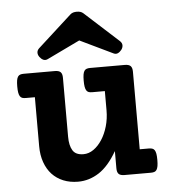

<svg xmlns="http://www.w3.org/2000/svg" viewBox="-51 -733 702 790"><g transform="rotate(-5 300.0 -338.5)"><path d="M55.2 -351.1Q46.9 -351.1 41 -353Q35.2 -355 31.5 -360.6Q27.8 -366.2 26.1 -376Q24.4 -385.7 24.4 -401.4Q24.4 -417 26.1 -426.8Q27.8 -436.5 31.5 -441.9Q35.2 -447.3 41 -449.2Q46.9 -451.2 55.2 -451.2H184.1Q200.7 -451.2 207.8 -444.1Q214.8 -437 214.8 -420.4V-177.2Q214.8 -141.1 227.3 -120.6Q239.7 -100.1 272 -100.1Q293.9 -100.1 313.7 -114Q333.5 -127.9 348.6 -151.4Q363.8 -174.8 372.8 -205.8Q381.8 -236.8 381.8 -271.5V-351.1H329.6Q321.3 -351.1 315.4 -353Q309.6 -355 305.9 -360.6Q302.2 -366.2 300.5 -376Q298.8 -385.7 298.8 -401.4Q298.8 -417 300.5 -426.8Q302.2 -436.5 305.9 -441.9Q309.6 -447.3 315.4 -449.2Q321.3 -451.2 329.6 -451.2H473.1Q489.7 -451.2 496.8 -444.1Q503.9 -437 503.9 -420.4V-100.1H541.5Q549.8 -100.1 555.7 -98.1Q561.5 -96.2 565.2 -90.8Q568.8 -85.4 570.6 -75.7Q572.3 -65.9 572.3 -50.3Q572.3 -34.7 570.6 -24.9Q568.8 -15.1 565.2 -9.5Q561.5 -3.9 555.7 -2Q549.8 0 541.5 0H432.1Q415.5 0 408.4 -7.1Q401.4 -14.2 401.4 -30.8V-101.6Q367.2 -42 326.7 -15.6Q286.1 10.7 240.2 10.7Q206.5 10.7 179.2 -0.5Q151.9 -11.7 132.8 -32.2Q113.8 -52.7 103.3 -82.3Q92.8 -111.8 92.8 -148.4V-351.1ZM158.7 -502.4Q149.4 -498 141.1 -501.7Q132.8 -505.4 126 -514.2Q119.1 -523.4 119.4 -533Q119.6 -542.5 127.9 -550.3L268.1 -677.7Q273.4 -682.6 280.3 -684.6Q287.1 -686.5 294.9 -686.5Q302.7 -686.5 309.6 -684.6Q316.4 -682.6 321.8 -677.7L461.9 -550.3Q470.2 -542.5 470.5 -533Q470.7 -523.4 463.9 -514.2Q457 -505.4 448.7 -501.7Q440.4 -498 431.2 -502.4L294.9 -567.9Z"/></g></svg>

Font: Courier Prime
Style: Bold
Weight: 700
Monospace: yes
Designer: Alan Dague-Greene
Foundry: Quote-Unquote Apps
Version: Version 1.202